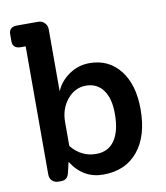

<svg xmlns="http://www.w3.org/2000/svg" viewBox="-84 -810 770 890"><g transform="rotate(-10 301.5 -365.0)"><path d="M356 -510Q447 -510 500 -442Q553 -374 553 -259Q553 -132 494 -61Q435 10 331 10Q236 10 182 -76L170 -26Q163 6 133 6H120Q102 6 90.5 -5Q79 -16 79 -36V-638H57Q18 -638 18 -672V-706Q18 -740 57 -740H156Q174 -740 186 -727.5Q198 -715 198 -698V-405Q217 -451 260.5 -480.5Q304 -510 356 -510ZM315 -90Q372 -90 402 -133.5Q432 -177 432 -259Q432 -331 403 -370.5Q374 -410 322 -410Q270 -410 234 -366.5Q198 -323 198 -260V-148Q245 -90 315 -90Z"/></g></svg>

Font: Solway Medium
Style: Regular
Weight: 500
Designer: Mariya V. Pigoulevskaya
Foundry: The Northern Block Ltd.
Version: Version 1.000;hotconv 1.0.109;makeotfexe 2.5.65596